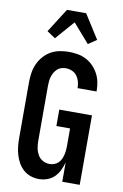

<svg xmlns="http://www.w3.org/2000/svg" viewBox="-105 -1038 710 1105"><g transform="rotate(10 250.0 -485.5)"><path d="M203 8Q178 8 154.5 0Q131 -8 112.5 -24.5Q94 -41 82 -62.5Q70 -84 63 -107.5Q56 -131 53.5 -155.5Q51 -180 51 -205V-530Q51 -557 55 -584.5Q59 -612 70 -637Q81 -662 99.5 -683.5Q118 -705 141.5 -718.5Q165 -732 192.5 -737.5Q220 -743 247 -743Q273 -743 298.5 -738.5Q324 -734 347 -722.5Q370 -711 388.5 -692.5Q407 -674 419.5 -651.5Q432 -629 437.5 -603.5Q443 -578 443 -552V-546H332V-549Q332 -567 327 -585Q322 -603 311 -617.5Q300 -632 282.5 -639.5Q265 -647 247 -647Q233 -647 220 -643Q207 -639 197 -630Q187 -621 180 -609Q173 -597 169 -584Q165 -571 163.5 -557.5Q162 -544 162 -530V-205Q162 -185 166 -164.5Q170 -144 180.5 -126Q191 -108 209.5 -98Q228 -88 249 -88Q262 -88 275 -92.5Q288 -97 298 -106Q308 -115 314 -127Q320 -139 323.5 -152Q327 -165 328.5 -178.5Q330 -192 330 -205V-310H250V-406H441V0H339V-114Q333 -90 322 -67Q311 -44 293.5 -26.5Q276 -9 252 -0.5Q228 8 203 8ZM154 -806 105 -839 194 -979H306L395 -839L346 -806L250 -916Z"/></g></svg>

Font: Iosevka Term
Style: Bold
Weight: 700
Monospace: yes
Designer: Belleve Invis
Foundry: Belleve Invis
Version: Version 30.0.1